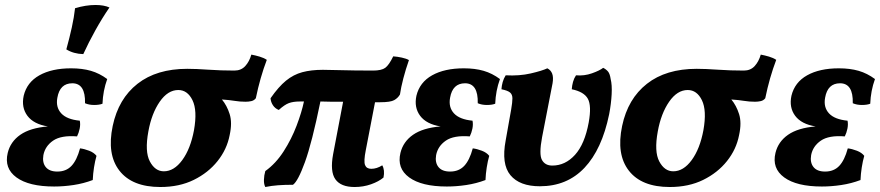

<svg xmlns="http://www.w3.org/2000/svg" viewBox="-20 -741 3529 770"><path d="M197 7Q96 7 46 -29.5Q-4 -66 11 -128Q22 -173 61.5 -200.5Q101 -228 172 -234Q115 -243 90 -276.5Q65 -310 75 -357Q88 -411 138 -439Q188 -467 265 -467Q310 -467 344.5 -457Q379 -447 410 -424Q393 -377 391 -325Q378 -320 357.5 -320Q337 -320 321 -327Q323 -407 270 -407Q220 -407 210 -349Q203 -311 225.5 -286.5Q248 -262 300 -257Q303 -242 299.5 -225Q296 -208 289 -194Q225 -199 193 -177Q161 -155 154 -119Q149 -89 163.5 -71Q178 -53 210 -53Q245 -53 266.5 -75.5Q288 -98 301 -146Q318 -144 337.5 -136.5Q357 -129 367 -116Q361 -95 357 -69.5Q353 -44 352 -19Q315 -5 275 1Q235 7 197 7ZM314 -524Q275 -525 246 -543Q259 -590 268 -631Q277 -672 281 -708Q324 -721 363 -721Q397 -721 419 -711Q390 -669 362.5 -619.5Q335 -570 314 -524Z M623 9Q510 9 459 -56.5Q408 -122 432 -236Q455 -345 531.5 -405Q608 -465 731 -465Q766 -465 816 -461.5Q866 -458 920 -458Q947 -458 963.5 -476Q980 -494 988 -522Q1004 -519 1021 -514Q1038 -509 1050 -501Q1023 -430 1006 -347Q999 -338 988 -335.5Q977 -333 965 -333Q942 -333 921 -336.5Q900 -340 870 -342Q890 -318 901 -283.5Q912 -249 901 -199Q890 -142 852.5 -95Q815 -48 757 -19.5Q699 9 623 9ZM637 -54Q678 -54 711 -99Q744 -144 758 -219Q772 -298 752 -339Q732 -380 695 -380Q653 -380 620.5 -333Q588 -286 575 -214Q560 -133 581 -93.5Q602 -54 637 -54Z M1044 9Q1038 -2 1038.5 -20Q1039 -38 1044 -55Q1086 -85 1117.5 -134Q1149 -183 1169.5 -237Q1190 -291 1199 -334Q1191 -334 1183 -334Q1156 -334 1138.5 -327.5Q1121 -321 1098 -300Q1083 -306 1074.5 -319Q1066 -332 1065 -347Q1097 -393 1127 -417.5Q1157 -442 1192.5 -451.5Q1228 -461 1275 -461Q1292 -461 1327 -460Q1362 -459 1402.5 -458.5Q1443 -458 1476 -458Q1510 -458 1525 -469Q1540 -480 1557 -515Q1573 -514 1591.5 -510Q1610 -506 1620 -500Q1607 -463 1597.5 -426.5Q1588 -390 1584 -362Q1576 -348 1561 -339.5Q1546 -331 1505 -331Q1495 -331 1484 -331L1447 -139Q1438 -94 1444 -79Q1450 -64 1469 -64Q1491 -64 1513 -78Q1524 -59 1518 -29Q1499 -13 1468 -2Q1437 9 1402 9Q1347 9 1325 -22Q1303 -53 1316 -123L1356 -333Q1332 -333 1309 -333Q1286 -333 1265 -334Q1231 -168 1203 -91Q1175 -14 1155 0Q1122 0 1095 2Q1068 4 1044 9Z M1772 7Q1671 7 1621 -29.5Q1571 -66 1586 -128Q1597 -173 1636.5 -200.5Q1676 -228 1747 -234Q1690 -243 1665 -276.5Q1640 -310 1650 -357Q1663 -411 1713 -439Q1763 -467 1840 -467Q1885 -467 1919.5 -457Q1954 -447 1985 -424Q1968 -377 1966 -325Q1953 -320 1932.5 -320Q1912 -320 1896 -327Q1898 -407 1845 -407Q1795 -407 1785 -349Q1778 -311 1800.5 -286.5Q1823 -262 1875 -257Q1878 -242 1874.5 -225Q1871 -208 1864 -194Q1800 -199 1768 -177Q1736 -155 1729 -119Q1724 -89 1738.5 -71Q1753 -53 1785 -53Q1820 -53 1841.5 -75.5Q1863 -98 1876 -146Q1893 -144 1912.5 -136.5Q1932 -129 1942 -116Q1936 -95 1932 -69.5Q1928 -44 1927 -19Q1890 -5 1850 1Q1810 7 1772 7Z M2145 6Q2064 6 2027 -38.5Q1990 -83 2008 -178L2030 -302Q2035 -331 2035 -346.5Q2035 -362 2025.5 -370Q2016 -378 1991 -383Q1992 -398 1996 -412Q2000 -426 2008 -439Q2063 -436 2108.5 -446.5Q2154 -457 2175 -467Q2189 -460 2194.5 -445.5Q2200 -431 2196 -407L2154 -191Q2141 -122 2153.5 -99.5Q2166 -77 2195 -77Q2247 -77 2286 -120Q2325 -163 2341 -250Q2353 -317 2337.5 -345Q2322 -373 2273 -383Q2274 -398 2278 -412.5Q2282 -427 2290 -439Q2323 -436 2354 -447Q2385 -458 2399 -469Q2411 -463 2418.5 -454Q2426 -445 2429 -424Q2435 -401 2433 -363Q2431 -325 2423 -283Q2394 -142 2324 -68Q2254 6 2145 6Z M2666 9Q2553 9 2502 -56.5Q2451 -122 2475 -236Q2498 -345 2574.5 -405Q2651 -465 2774 -465Q2809 -465 2859 -461.5Q2909 -458 2963 -458Q2990 -458 3006.5 -476Q3023 -494 3031 -522Q3047 -519 3064 -514Q3081 -509 3093 -501Q3066 -430 3049 -347Q3042 -338 3031 -335.5Q3020 -333 3008 -333Q2985 -333 2964 -336.5Q2943 -340 2913 -342Q2933 -318 2944 -283.5Q2955 -249 2944 -199Q2933 -142 2895.5 -95Q2858 -48 2800 -19.5Q2742 9 2666 9ZM2680 -54Q2721 -54 2754 -99Q2787 -144 2801 -219Q2815 -298 2795 -339Q2775 -380 2738 -380Q2696 -380 2663.5 -333Q2631 -286 2618 -214Q2603 -133 2624 -93.5Q2645 -54 2680 -54Z M3276 7Q3175 7 3125 -29.5Q3075 -66 3090 -128Q3101 -173 3140.5 -200.5Q3180 -228 3251 -234Q3194 -243 3169 -276.5Q3144 -310 3154 -357Q3167 -411 3217 -439Q3267 -467 3344 -467Q3389 -467 3423.5 -457Q3458 -447 3489 -424Q3472 -377 3470 -325Q3457 -320 3436.5 -320Q3416 -320 3400 -327Q3402 -407 3349 -407Q3299 -407 3289 -349Q3282 -311 3304.5 -286.5Q3327 -262 3379 -257Q3382 -242 3378.5 -225Q3375 -208 3368 -194Q3304 -199 3272 -177Q3240 -155 3233 -119Q3228 -89 3242.5 -71Q3257 -53 3289 -53Q3324 -53 3345.5 -75.5Q3367 -98 3380 -146Q3397 -144 3416.5 -136.5Q3436 -129 3446 -116Q3440 -95 3436 -69.5Q3432 -44 3431 -19Q3394 -5 3354 1Q3314 7 3276 7Z"/></svg>

Font: Vollkorn
Style: Bold Italic
Weight: 700
Italic angle: -11°
Designer: Friedrich Althausen
Foundry: Friedrich Althausen
Version: Version 5.000; ttfautohint (v1.8.3)